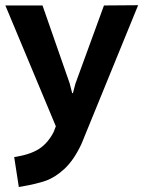

<svg xmlns="http://www.w3.org/2000/svg" viewBox="-20 -497 561 752"><path d="M35.6 118.2Q97.2 108.9 132.1 86.7Q167 64.5 189.9 20.5L198.7 -2.4L1 -475.6H146.5L252.9 -170.4L262.7 -132.3H265.6L275.4 -169.4L387.2 -475.6L521 -476.6L298.8 67.4Q268.6 131.3 231.7 165Q194.8 198.7 158.4 211.2Q122.1 223.6 65.9 233.4L53.7 235.4Z"/></svg>

Font: Selawik Semibold
Style: Regular
Weight: 600
Designer: Aaron Bell
Foundry: Microsoft Corporation
Version: Version 1.01